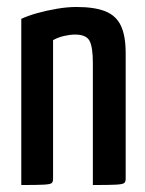

<svg xmlns="http://www.w3.org/2000/svg" viewBox="-20 -530 416 550"><path d="M41 0V-476Q60 -485 87 -492.5Q114 -500 143.5 -505Q173 -510 199 -510Q251 -510 282 -497.5Q313 -485 326.5 -456Q340 -427 340 -378V-18Q340 -9 335.5 -5.5Q331 -2 311.5 -1Q292 0 246 0V-350Q246 -395 236.5 -413Q227 -431 195 -431Q181 -431 163.5 -427Q146 -423 132 -415V-18Q132 -9 128 -5.5Q124 -2 105 -1Q86 0 41 0Z"/></svg>

Font: Yanone Kaffeesatz ExtraLight Medium
Style: Regular
Weight: 500
Version: Version 2.003